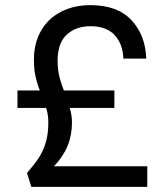

<svg xmlns="http://www.w3.org/2000/svg" viewBox="-20 -727 649 747"><path d="M168 -250Q168 -277 162 -298.5Q156 -320 143 -353Q128 -391 120 -422Q112 -453 112 -495Q112 -559 139.5 -607Q167 -655 217 -681Q267 -707 332 -707Q437 -707 491.5 -648.5Q546 -590 549 -499H460Q458 -556 426 -590.5Q394 -625 332 -625Q275 -625 239.5 -592Q204 -559 204 -490Q204 -456 211.5 -427Q219 -398 234 -360Q247 -323 253.5 -299.5Q260 -276 260 -250Q260 -201 243 -159.5Q226 -118 190 -80H553V0H102L85 -54Q113 -86 130.5 -112.5Q148 -139 158 -172.5Q168 -206 168 -250ZM48 -375H425V-307H48Z"/></svg>

Font: AF Albert Sans Medium
Style: Regular
Weight: 500
Designer: Andreas Rasmussen
Foundry: a.Foundry
Version: Version 1.300;Glyphs 3.2 (3231)